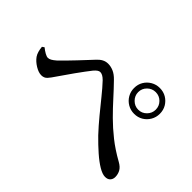

<svg xmlns="http://www.w3.org/2000/svg" viewBox="-110 -985 1220 1220"><g transform="rotate(45 500.0 -375.0)"><path d="M751 -466Q719 -466 692.5 -481.5Q666 -497 650.5 -523.5Q635 -550 635 -582Q635 -615 650.5 -641Q666 -667 692.5 -682.5Q719 -698 751 -698Q784 -698 810 -682.5Q836 -667 851.5 -641Q867 -615 867 -582Q867 -550 851.5 -523.5Q836 -497 810 -481.5Q784 -466 751 -466ZM904 -52Q880 -52 845.5 -72.5Q811 -93 770.5 -128.5Q730 -164 687 -208Q645 -253 605 -301.5Q565 -350 528.5 -395.5Q492 -441 459 -476Q445 -490 433.5 -496Q422 -502 412 -502Q403 -502 393.5 -495.5Q384 -489 372 -475Q360 -460 341 -434.5Q322 -409 302 -381Q282 -353 264 -326.5Q246 -300 233 -282Q216 -256 201 -239Q186 -222 161 -222Q136 -222 105.5 -240.5Q75 -259 57 -284Q48 -297 43 -314.5Q38 -332 36 -353L50 -363Q67 -349 84 -339.5Q101 -330 112 -330Q123 -330 135.5 -337Q148 -344 164 -358Q182 -375 206 -399.5Q230 -424 255 -450.5Q280 -477 301.5 -500Q323 -523 336 -537Q353 -556 371 -565.5Q389 -575 410 -575Q434 -575 458.5 -564.5Q483 -554 508 -528Q550 -485 590 -440.5Q630 -396 674.5 -351.5Q719 -307 773 -264Q827 -221 897 -182Q928 -165 939.5 -143.5Q951 -122 951 -98Q951 -78 939 -65Q927 -52 904 -52ZM751 -503Q784 -503 807 -526.5Q830 -550 830 -582Q830 -615 807 -638Q784 -661 751 -661Q719 -661 695.5 -638Q672 -615 672 -582Q672 -550 695.5 -526.5Q719 -503 751 -503Z"/></g></svg>

Font: Noto Serif TC SemiBold
Style: Regular
Weight: 600
Version: Version 2.002-H1;hotconv 1.1.0;makeotfexe 2.6.0